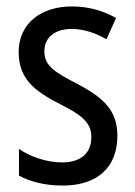

<svg xmlns="http://www.w3.org/2000/svg" viewBox="-20 -567 421 597"><path d="M345 -145C345 -228 296 -266 219 -307C144 -345 118 -365 118 -408C118 -450 150 -477 203 -477C241 -477 278 -464 311 -445L341 -511C300 -534 255 -547 204 -547C105 -547 38 -492 38 -405C38 -321 89 -283 167 -243C240 -207 264 -182 264 -141C264 -92 233 -62 173 -62C123 -62 72 -81 39 -104V-21C72 -3 117 10 175 10C281 10 345 -45 345 -145Z"/></svg>

Font: Noto Sans Malayalam Condensed
Style: Regular
Weight: 400
Width: 3
Designer: Jelle Bosma - Monotype Design Team
Foundry: Monotype Imaging Inc.
Version: Version 2.104